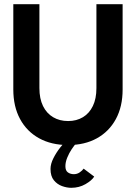

<svg xmlns="http://www.w3.org/2000/svg" viewBox="-20 -680 666 916"><path d="M440 -660H565V-253Q565 -171.5 532.8 -112Q500.5 -52.5 442.2 -20.2Q384 12 305 12Q225.5 12 166.8 -20.2Q108 -52.5 75.8 -112Q43.5 -171.5 43.5 -253V-660H168V-259.5Q168 -209.5 185.2 -174.2Q202.5 -139 233.5 -120.8Q264.5 -102.5 305 -102.5Q345 -102.5 375.5 -120.8Q406 -139 423 -174.2Q440 -209.5 440 -259.5ZM320 216Q299 216 276 207.8Q253 199.5 237 180Q221 160.5 221 126Q221 102 234.8 74.8Q248.5 47.5 268.5 22.2Q288.5 -3 306.5 -20.5L346.5 0Q335 12.5 322.2 31.5Q309.5 50.5 300.8 72Q292 93.5 292 113Q292 134 304 142.5Q316 151 332.5 151Q348 151 360.5 142.2Q373 133.5 379 124.5L429.5 162.5Q418 181 387.8 198.5Q357.5 216 320 216Z"/></svg>

Font: League Spartan Thin SemiBold
Style: Regular
Weight: 600
Version: Version 2.002